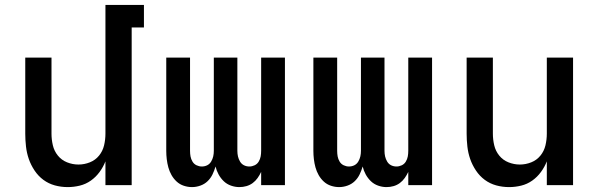

<svg xmlns="http://www.w3.org/2000/svg" viewBox="-20 -755 2440 783"><path d="M256 8Q229 8 203.5 1Q178 -6 157 -21.5Q136 -37 121 -59.5Q106 -82 97.5 -106.5Q89 -131 86 -157.5Q83 -184 83 -210V-520H190V-210Q190 -186 195.5 -162.5Q201 -139 216 -120.5Q231 -102 253.5 -93Q276 -84 300 -84Q324 -84 346.5 -93Q369 -102 384 -120.5Q399 -139 404.5 -162.5Q410 -186 410 -210V-735H567V-643H517V0H410V-97Q401 -74 386 -53.5Q371 -33 350.5 -18.5Q330 -4 305.5 2Q281 8 256 8Z M763 8Q746 8 729.5 2.5Q713 -3 700.5 -14.5Q688 -26 679.5 -41Q671 -56 666.5 -72.5Q662 -89 660 -106Q658 -123 658 -140V-520H755V-140Q755 -128 757 -117Q759 -106 765 -96Q771 -86 781.5 -81Q792 -76 803 -76Q815 -76 825 -81Q835 -86 841 -96Q847 -106 849.5 -117Q852 -128 852 -140V-520H948V-140Q948 -128 950.5 -117Q953 -106 959 -96Q965 -86 975 -81Q985 -76 997 -76Q1008 -76 1018.5 -81Q1029 -86 1035 -96Q1041 -106 1043 -117Q1045 -128 1045 -140V-520H1142V0H1045V-54Q1039 -41 1030.5 -29Q1022 -17 1010.5 -8.5Q999 0 985 4Q971 8 956 8Q939 8 922 2Q905 -4 892.5 -16Q880 -28 871.5 -43.5Q863 -59 859 -76Q854 -59 846.5 -43.5Q839 -28 826.5 -16Q814 -4 797 2Q780 8 763 8Z M1363 8Q1346 8 1329.5 2.5Q1313 -3 1300.5 -14.5Q1288 -26 1279.5 -41Q1271 -56 1266.5 -72.5Q1262 -89 1260 -106Q1258 -123 1258 -140V-520H1355V-140Q1355 -128 1357 -117Q1359 -106 1365 -96Q1371 -86 1381.5 -81Q1392 -76 1403 -76Q1415 -76 1425 -81Q1435 -86 1441 -96Q1447 -106 1449.5 -117Q1452 -128 1452 -140V-520H1548V-140Q1548 -128 1550.5 -117Q1553 -106 1559 -96Q1565 -86 1575 -81Q1585 -76 1597 -76Q1608 -76 1618.5 -81Q1629 -86 1635 -96Q1641 -106 1643 -117Q1645 -128 1645 -140V-520H1742V0H1645V-54Q1639 -41 1630.5 -29Q1622 -17 1610.5 -8.5Q1599 0 1585 4Q1571 8 1556 8Q1539 8 1522 2Q1505 -4 1492.5 -16Q1480 -28 1471.5 -43.5Q1463 -59 1459 -76Q1454 -59 1446.5 -43.5Q1439 -28 1426.5 -16Q1414 -4 1397 2Q1380 8 1363 8Z M2056 8Q2029 8 2003.5 1Q1978 -6 1957 -21.5Q1936 -37 1921 -59.5Q1906 -82 1897.5 -106.5Q1889 -131 1886 -157.5Q1883 -184 1883 -210V-520H1990V-210Q1990 -186 1995.5 -162.5Q2001 -139 2016 -120.5Q2031 -102 2053.5 -93Q2076 -84 2100 -84Q2124 -84 2146.5 -93Q2169 -102 2184 -120.5Q2199 -139 2204.5 -162.5Q2210 -186 2210 -210V-520H2317V0H2210V-97Q2201 -74 2186 -53.5Q2171 -33 2150.5 -18.5Q2130 -4 2105.5 2Q2081 8 2056 8Z"/></svg>

Font: Iosevka Semibold Extended
Style: Regular
Weight: 600
Width: 7
Monospace: yes
Designer: Belleve Invis
Foundry: Belleve Invis
Version: Version 32.5.0; ttfautohint (v1.8.4)